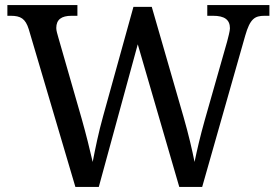

<svg xmlns="http://www.w3.org/2000/svg" viewBox="-20 -734 1087 754"><path d="M93 -619 276 0H368L521 -560L684 0H774L943 -594C962 -660 980 -672 1019 -672H1038V-714H794V-672H817C861 -672 883 -657 883 -623C883 -612 876 -587 872 -571L784 -262C766 -198 754 -146 744 -98C735 -144 720 -208 701 -274L576 -707H504L385 -278C367 -214 354 -150 344 -98C333 -146 318 -207 301 -267L209 -587C205 -602 201 -613 201 -624C201 -657 221 -672 261 -672H284V-714H9V-672H22C61 -672 80 -661 93 -619Z"/></svg>

Font: Noto Nastaliq Urdu
Style: Regular
Weight: 400
Designer: Monotype Design Team (Patrick Giasson: type design, Kamal Mansour: OpenType code, Glenda Bellarosa). Updated by Simon Co
Foundry: Monotype Imaging Inc., Simon Cozens
Version: Version 3.009